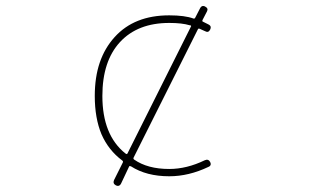

<svg xmlns="http://www.w3.org/2000/svg" viewBox="-20 -605 1040 642"><path d="M367.2 14.6Q356.4 8.8 361.3 -2.9L390.6 -61.5Q392.6 -65.4 388.7 -68.4Q342.8 -102.5 319.3 -156.2Q296.9 -210 296.9 -284.2Q296.9 -346.7 313.5 -395.5Q330.1 -444.3 363.3 -481Q396.5 -517.6 441.9 -535.6Q487.3 -553.7 545.9 -553.7Q597.7 -553.7 627 -543Q630.9 -542 632.8 -545.9L649.4 -578.1Q653.3 -585 659.2 -585Q663.1 -585 666 -583Q677.7 -577.1 671.9 -566.4L657.2 -538.1Q655.3 -533.2 659.2 -532.2L676.8 -523.4Q684.6 -519.5 684.6 -513.7Q684.6 -509.8 682.6 -505.9Q676.8 -494.1 665 -501Q652.3 -506.8 647.5 -508.8Q643.6 -510.7 641.6 -506.8L426.8 -78.1Q424.8 -74.2 428.7 -71.3Q473.6 -40 545.9 -40Q604.5 -40 665 -69.3Q676.8 -74.2 682.6 -63.5Q684.6 -59.6 684.6 -56.6Q684.6 -49.8 676.8 -46.9Q611.3 -15.6 545.9 -15.6Q469.7 -15.6 418 -48.8H417Q413.1 -51.8 411.1 -46.9L384.8 8.8Q380.9 16.6 374 16.6Q371.1 16.6 367.2 14.6ZM545.9 -528.3Q440.4 -528.3 381.3 -464.4Q322.3 -400.4 322.3 -284.2Q322.3 -153.3 399.4 -91.8L401.4 -90.8Q402.3 -89.8 403.3 -89.8Q405.3 -89.8 406.2 -91.8L618.2 -515.6Q619.1 -516.6 619.1 -517.6Q619.1 -519.5 616.2 -520.5H614.3Q588.9 -528.3 545.9 -528.3Z"/></svg>

Font: Rounded Mgen+ 1mn thin
Style: Regular
Weight: 100
Designer: [Source Han Sans]
Ryoko NISHIZUKA  (kana & ideographs); Paul D. Hunt (Latin, Greek & Cyrillic); Wenlong ZHANG  (bopomofo
Version: Version 1.059.20150602